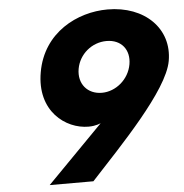

<svg xmlns="http://www.w3.org/2000/svg" viewBox="-57 -895 909 949"><g transform="rotate(-5 397.5 -420.0)"><path d="M595.7 -560C582.7 -486 517.2 -432 448.2 -432C377.2 -432 330.7 -486 343.7 -560C356.4 -632 419.8 -685 492.8 -685C565.8 -685 608.4 -632 595.7 -560ZM368 0C515.2 -160 765.2 -415 790.7 -560C818.6 -718 696.1 -840 511.1 -840C362.1 -840 190.1 -755 155.7 -560C121.9 -368 254.8 -271 367.8 -271C405.8 -271 428.9 -283 428.9 -283L151 0Z"/></g></svg>

Font: Hussar Wysoki
Style: Obl
Weight: 700
Foundry: Cannot Into Space Fonts
Version: Version 0.92